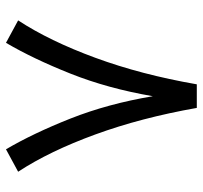

<svg xmlns="http://www.w3.org/2000/svg" viewBox="-38 -639 684 648"><g transform="rotate(90 304.0 -315.0)"><path d="M264.6 -637.2H344.2Q377.4 -449.2 433.8 -294.7Q490.2 -140.1 559.6 -34.2L483.9 6.8Q430.2 -84.5 380.1 -210.9Q330.1 -337.4 304.7 -488.8Q278.8 -337.4 228.5 -210.9Q178.2 -84.5 124.5 6.8L48.8 -34.2Q118.2 -140.1 175 -294.7Q231.9 -449.2 264.6 -637.2Z"/></g></svg>

Font: Vazir WOL-UI
Style: Regular-WOL-UI
Weight: 400
Designer: Saber Rastikerdar
Foundry: Saber Rastikerdar
Version: Version 30.1.0